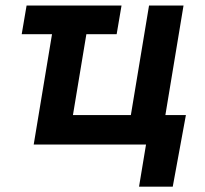

<svg xmlns="http://www.w3.org/2000/svg" viewBox="-20 -536 760 712"><path d="M430.7 -515.6 412.6 -409.2H300.3L250.5 -109.4H465.3L532.7 -515.6H660.6L593.3 -109.4H669.4L620.6 156.2H495.6L521.5 0H105L172.9 -409.2H60.5L78.6 -515.6Z"/></svg>

Font: Inter Display Semi Bold
Style: Italic
Weight: 600
Italic angle: -9.39999°
Designer: Rasmus Andersson
Foundry: rsms
Version: Version 4.000;git-4fc901f